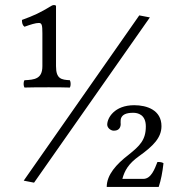

<svg xmlns="http://www.w3.org/2000/svg" viewBox="-20 -662 700 761"><path d="M532 -601 74 54 115 62 574 -593ZM431 -144C441 -144 455 -147 458 -165C459 -168 458 -172 458 -176C458 -182 458 -189 460 -194C465 -206 477 -215 508 -215C526 -215 558 -208 558 -161C558 -107 534 -84 489 -48C441 -11 403 31 403 79H609C618 52 624 21 628 -15C623 -19 615 -20 604 -20C593 8 579 47 548 47H465C474 14 489 -13 531 -43C587 -83 620 -116 620 -162C620 -226 562 -245 512 -245C433 -245 405 -194 405 -168C405 -155 419 -144 431 -144ZM134 -571C146 -571 148 -562 148 -530V-400C148 -349 117 -346 77 -344C72 -336 73 -321 77 -315C107 -316 138 -316 173 -316C206 -316 227 -316 257 -315C261 -322 261 -336 257 -344C223 -346 202 -349 202 -400V-639C197 -644 189 -642 184 -639C140 -612 114 -600 67 -583C67 -571 69 -562 77 -556C102 -565 121 -571 134 -571Z"/></svg>

Font: Libertinus Serif Display
Style: Regular
Weight: 400
Designer: Philipp H. Poll, Khaled Hosny
Foundry: Caleb Maclennan
Version: Version 7.050;RELEASE